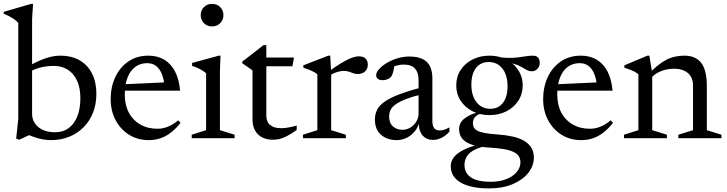

<svg xmlns="http://www.w3.org/2000/svg" viewBox="-24 -730 3838 1014"><path d="M103.5 -28.5H156L77.5 8L61.5 2L72.5 -102.5V-609Q66 -617 55.5 -625Q45 -633 30 -641.2Q15 -649.5 -4.5 -657.5V-667.5L140.5 -709.5H150.5L145.5 -629.5V-128Q145.5 -101 160 -79Q174.5 -57 201.8 -44.2Q229 -31.5 266.5 -31.5Q309 -31.5 338.8 -53.5Q368.5 -75.5 384.5 -116Q400.5 -156.5 400.5 -211Q400.5 -266 382.8 -304.2Q365 -342.5 333.5 -362.2Q302 -382 260.5 -382Q231 -382 204.5 -377Q178 -372 155.2 -362Q132.5 -352 113 -336.5V-372Q140 -388.5 164.5 -400.5Q189 -412.5 211 -420.2Q233 -428 253.5 -432Q274 -436 292.5 -436Q355.5 -436 398.2 -410.5Q441 -385 463 -339.8Q485 -294.5 485 -235Q485 -180 467.2 -135Q449.5 -90 417 -57.5Q384.5 -25 340.8 -7.5Q297 10 245 10Q224 10 202 6Q180 2 155.8 -6.2Q131.5 -14.5 103.5 -28.5Z M760 -436Q808.5 -436 844 -414.5Q879.5 -393 900.8 -351.8Q922 -310.5 927 -251H621L622 -284.5L879 -296.5L845 -275.5Q841.5 -311.5 830.8 -338.8Q820 -366 801 -381.2Q782 -396.5 752.5 -396.5Q717.5 -396.5 691 -377.2Q664.5 -358 649.8 -321Q635 -284 635 -230.5Q635 -175 656.8 -134.5Q678.5 -94 717.5 -72Q756.5 -50 808.5 -50Q827.5 -50 845.8 -55Q864 -60 882 -70Q900 -80 917 -94.5L929.5 -81Q904.5 -50 878.5 -29.8Q852.5 -9.5 823.5 0.2Q794.5 10 761 10Q703 10 657.8 -18.2Q612.5 -46.5 586.5 -95.5Q560.5 -144.5 560.5 -207Q560.5 -270 584.5 -322Q608.5 -374 653.2 -405Q698 -436 760 -436Z M1096 -590.5Q1069.5 -590.5 1052.8 -607.8Q1036 -625 1036 -650Q1036 -675 1052.8 -692.2Q1069.5 -709.5 1096 -709.5Q1122.5 -709.5 1139.2 -692.2Q1156 -675 1156 -650Q1156 -625 1139.2 -607.8Q1122.5 -590.5 1096 -590.5ZM1140.5 -436 1137.5 -355V-42.5L1215 -18.5V0H988.5V-18.5L1064.5 -42.5V-343Q1059 -349 1047.2 -356.2Q1035.5 -363.5 1020.8 -370.5Q1006 -377.5 990.5 -382V-397.5L1131.5 -436Z M1382.5 -120Q1382.5 -86.5 1402.8 -69.8Q1423 -53 1460.5 -53Q1478 -53 1498.5 -56.5Q1519 -60 1543 -67V-43.5Q1514 -23 1492.2 -11.8Q1470.5 -0.5 1453 3.8Q1435.5 8 1418.5 8Q1385.5 8 1361 -4.2Q1336.5 -16.5 1323 -40.8Q1309.5 -65 1309.5 -100.5V-358.5L1255.5 -396V-405Q1266.5 -413 1277.2 -421.2Q1288 -429.5 1299 -438Q1310 -446.5 1321 -455.2Q1332 -464 1343.5 -473Q1355 -482 1367 -491.5H1382.5V-411ZM1354 -380V-426H1528.5L1520.5 -380Z M1870 -432.5Q1895.5 -432.5 1907 -420.5Q1918.5 -408.5 1918.5 -389Q1918.5 -366.5 1904 -352.8Q1889.5 -339 1864 -339Q1853 -339 1842 -343.2Q1831 -347.5 1818.8 -351.5Q1806.5 -355.5 1792 -355.5Q1780.5 -355.5 1766.5 -352.2Q1752.5 -349 1739 -343Q1725.5 -337 1715.5 -329L1704.5 -346.5Q1734 -368.5 1758.8 -384.5Q1783.5 -400.5 1804 -411.2Q1824.5 -422 1841 -427.2Q1857.5 -432.5 1870 -432.5ZM1725 -344.5V-42.5L1802.5 -18.5V0H1576V-18.5L1652 -42.5V-337Q1645.5 -344 1635.2 -349.5Q1625 -355 1610.8 -360.8Q1596.5 -366.5 1578 -372.5V-385L1709.5 -436H1720Z M2215.5 -271.5 2223.5 -236.5Q2164.5 -223 2127 -209.2Q2089.5 -195.5 2068.5 -181Q2047.5 -166.5 2039.2 -150.2Q2031 -134 2031 -114.5Q2031 -80.5 2051.2 -62.5Q2071.5 -44.5 2100.5 -44.5Q2124 -44.5 2143.5 -56.5Q2163 -68.5 2174.8 -88Q2186.5 -107.5 2186.5 -130V-310Q2186.5 -346 2168 -367.5Q2149.5 -389 2107 -389Q2092 -389 2072.5 -384.2Q2053 -379.5 2034.5 -370L2060 -393Q2058.5 -379 2055.8 -365Q2053 -351 2049.2 -340Q2045.5 -329 2040 -323Q2032 -314.5 2020 -310.5Q2008 -306.5 1996 -306.5Q1980.5 -306.5 1971.5 -313.8Q1962.5 -321 1962.5 -332Q1962.5 -347.5 1977.8 -364.8Q1993 -382 2018.2 -397.2Q2043.5 -412.5 2074.5 -422Q2105.5 -431.5 2137.5 -431.5Q2181 -431.5 2208 -418.2Q2235 -405 2247.2 -379.2Q2259.5 -353.5 2259.5 -316V-87.5Q2259.5 -72 2264 -61.8Q2268.5 -51.5 2277.2 -46.2Q2286 -41 2299 -41Q2310.5 -41 2323.8 -45.5Q2337 -50 2349.5 -57.5V-34.5Q2329 -12 2306.2 -1.5Q2283.5 9 2264 9Q2240 9 2222.8 -1.8Q2205.5 -12.5 2196.5 -32.8Q2187.5 -53 2187.5 -80.5L2190.5 -85.5Q2184 -57.5 2166.2 -36Q2148.5 -14.5 2123.8 -2.2Q2099 10 2071 10Q2021 10 1988.5 -18Q1956 -46 1956 -98.5Q1956 -126.5 1967.2 -149.5Q1978.5 -172.5 2007 -192.8Q2035.5 -213 2086.2 -232.2Q2137 -251.5 2215.5 -271.5Z M2558 265Q2510.5 265 2473 257.2Q2435.5 249.5 2409.5 234.5Q2383.5 219.5 2370 197.8Q2356.5 176 2356.5 147.5Q2356.5 127.5 2367 109.5Q2377.5 91.5 2399.8 76Q2422 60.5 2456.2 47.8Q2490.5 35 2538.5 25H2564V37Q2512.5 45.5 2483 60.8Q2453.5 76 2441.2 96.5Q2429 117 2429 141.5Q2429 169 2443.8 189Q2458.5 209 2489.2 219.5Q2520 230 2568 230Q2614.5 230 2649.8 216Q2685 202 2704.8 178.5Q2724.5 155 2724.5 127.5Q2724.5 108 2715.5 94.5Q2706.5 81 2686.8 71.8Q2667 62.5 2634.8 57.2Q2602.5 52 2555.5 49Q2508.5 46 2478.2 37.2Q2448 28.5 2431 15.2Q2414 2 2407.2 -14.5Q2400.5 -31 2400.5 -49Q2400.5 -83 2432 -106.5Q2463.5 -130 2517 -141L2529.5 -132Q2502.5 -128.5 2488 -115.2Q2473.5 -102 2473.5 -80Q2473.5 -68 2477.8 -58.2Q2482 -48.5 2494.8 -41Q2507.5 -33.5 2533.5 -28.2Q2559.5 -23 2603 -20Q2646.5 -17 2682 -9.2Q2717.5 -1.5 2742.8 13Q2768 27.5 2781.8 49.5Q2795.5 71.5 2795.5 103Q2795.5 145 2766.8 182Q2738 219 2684.8 242Q2631.5 265 2558 265ZM2561 -122Q2512 -122 2472 -142.2Q2432 -162.5 2408.8 -198Q2385.5 -233.5 2385.5 -278.5Q2385.5 -325 2408.8 -360.5Q2432 -396 2472 -416Q2512 -436 2561 -436Q2598 -436 2629.8 -424.5Q2661.5 -413 2685.5 -391.8Q2709.5 -370.5 2723 -342Q2736.5 -313.5 2736.5 -279.5Q2736.5 -233.5 2713.2 -197.8Q2690 -162 2650.2 -142Q2610.5 -122 2561 -122ZM2565 -155.5Q2608 -155.5 2632.2 -187Q2656.5 -218.5 2656.5 -274.5Q2656.5 -334 2629.2 -368.2Q2602 -402.5 2557 -402.5Q2514.5 -402.5 2490 -371.2Q2465.5 -340 2465.5 -283.5Q2465.5 -224.5 2492.8 -190Q2520 -155.5 2565 -155.5ZM2622.5 -400.5 2606.5 -429Q2639 -424 2665.5 -424.2Q2692 -424.5 2713.8 -427.2Q2735.5 -430 2754.5 -433Q2773.5 -436 2790.5 -436Q2808 -436 2817.2 -426.5Q2826.5 -417 2826.5 -397.5Q2826.5 -379 2814 -366.2Q2801.5 -353.5 2784 -353.5Q2770 -353.5 2757.2 -360.8Q2744.5 -368 2728 -377.5Q2711.5 -387 2686.2 -394Q2661 -401 2622.5 -400.5Z M3044 -436Q3092.5 -436 3128 -414.5Q3163.5 -393 3184.8 -351.8Q3206 -310.5 3211 -251H2905L2906 -284.5L3163 -296.5L3129 -275.5Q3125.5 -311.5 3114.8 -338.8Q3104 -366 3085 -381.2Q3066 -396.5 3036.5 -396.5Q3001.5 -396.5 2975 -377.2Q2948.5 -358 2933.8 -321Q2919 -284 2919 -230.5Q2919 -175 2940.8 -134.5Q2962.5 -94 3001.5 -72Q3040.5 -50 3092.5 -50Q3111.5 -50 3129.8 -55Q3148 -60 3166 -70Q3184 -80 3201 -94.5L3213.5 -81Q3188.5 -50 3162.5 -29.8Q3136.5 -9.5 3107.5 0.2Q3078.5 10 3045 10Q2987 10 2941.8 -18.2Q2896.5 -46.5 2870.5 -95.5Q2844.5 -144.5 2844.5 -207Q2844.5 -270 2868.5 -322Q2892.5 -374 2937.2 -405Q2982 -436 3044 -436Z M3420.5 -344.5V-42.5L3498 -18.5V0H3271.5V-18.5L3347.5 -42.5V-337Q3339.5 -345.5 3323.5 -353.5Q3307.5 -361.5 3273.5 -372.5V-385L3395 -436H3405.5ZM3558.5 -18.5 3636 -42.5V-279Q3636 -306 3624.5 -325.8Q3613 -345.5 3590.5 -356.2Q3568 -367 3535.5 -367Q3496 -367 3462.2 -352.2Q3428.5 -337.5 3415.5 -317L3396 -333Q3422.5 -361.5 3446.2 -381.2Q3470 -401 3492.8 -413Q3515.5 -425 3539.5 -430.5Q3563.5 -436 3590 -436Q3650.5 -436 3679.8 -397.2Q3709 -358.5 3709 -274.5V-42.5L3786 -18.5V0H3558.5Z"/></svg>

Font: Newsreader Text
Style: Regular
Weight: 400
Designer: Hugues Gentile
Foundry: Production Type
Version: Version 1.001